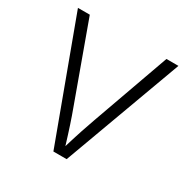

<svg xmlns="http://www.w3.org/2000/svg" viewBox="-164 -875 1001 1022"><g transform="rotate(30 336.5 -364.0)"><path d="M296.9 0H378.4L645.5 -727.5H571.8L401.9 -252C385.3 -206.1 364.3 -144 337.9 -56.6C312 -142.1 290.5 -206.1 273.4 -252L100.6 -727.5H27.8Z"/></g></svg>

Font: Raveo Light
Style: Regular
Weight: 300
Designer: Jakub Foglar, Rasmus Andersson (Inter)
Foundry: Jakubfoglar.com
Version: Version 1.100;Glyphs 3.2.3 (3260)